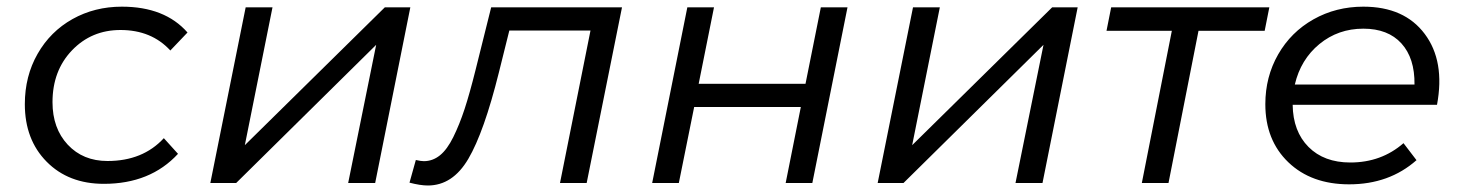

<svg xmlns="http://www.w3.org/2000/svg" viewBox="-20 -549 4376 576"><path d="M291.5 2.5Q185.5 2.5 120 -63.8Q54.5 -130 54.5 -236.5Q54.5 -320.5 92.8 -387.5Q131 -454.5 197.5 -491.8Q264 -529 345.5 -529Q474.5 -529 542.5 -451.5L491 -397.5Q434.5 -459 341.5 -459Q254.5 -459 196 -398Q137.5 -337 137.5 -242.5Q137.5 -164 183.2 -115Q229 -66 302.5 -66Q408.5 -66 471.5 -134.5L514 -87.5Q431 2.5 291.5 2.5Z M688.5 0H611L717 -527H797.5L714.5 -113.5L1134.5 -527H1211L1105.5 0H1024.5L1108.5 -414.5Z M1208.5 -1 1227.5 -69Q1243 -65.5 1251.5 -65.5Q1278 -65.5 1299.8 -83Q1321.5 -100.5 1340 -138Q1358.5 -175.5 1373.8 -222Q1389 -268.5 1406.5 -338.5L1453.5 -527H1846L1740 0H1660L1751.5 -457.5H1508L1476.5 -331Q1432 -152.5 1385 -72.5Q1338 7.5 1263.5 7.5Q1241 7.5 1208.5 -1Z M2016.5 0H1936.5L2042 -527H2122L2076 -297.5H2396.5L2442.5 -527H2522.5L2417 0H2337L2382.5 -228H2062.5Z M2690.5 0H2613L2719 -527H2799.5L2716.5 -113.5L3136.5 -527H3213L3107.5 0H3026.5L3110.5 -414.5Z M3485.5 0H3405.5L3495.5 -456.5H3299.5L3313.5 -527H3788L3774 -456.5H3575.5Z M4027.5 4Q3914 4 3845 -62.2Q3776 -128.5 3776 -236.5Q3776 -318.5 3814.5 -385.8Q3853 -453 3920.5 -491Q3988 -529 4070 -529Q4193 -529 4254.2 -447.2Q4315.5 -365.5 4291 -234.5H3858Q3859 -155 3905.5 -108.2Q3952 -61.5 4031 -61.5Q4124 -61.5 4190.5 -119.5L4229.5 -68.5Q4147.5 4 4027.5 4ZM4070 -463Q3994.5 -463 3938.2 -416.8Q3882 -370.5 3864.5 -295.5H4223.5Q4224.5 -374.5 4184.2 -418.8Q4144 -463 4070 -463Z"/></svg>

Font: Argentum Sans Light
Style: Italic
Weight: 300
Italic angle: -11.3°
Designer: Julieta Ulanovsky (font), Owen Earl (portions from Jones font), Cristiano Sobral (main changes and remaster)
Foundry: Julieta Ulanovsky (font), Owen Earl (portions from Jones font), Cristiano Sobral (main changes and remaster)
Version: Version 3.127